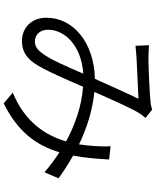

<svg xmlns="http://www.w3.org/2000/svg" viewBox="78 -864 844 1040"><g transform="rotate(90 500.0 -344.0)"><path d="M844 -513 772 -521C774 -493 773 -460 771 -432C769 -405 766 -378 762 -350C679 -390 582 -423 478 -433C520 -528 566 -633 594 -678C602 -690 610 -700 619 -710L574 -746C561 -742 545 -738 528 -737C486 -733 351 -726 299 -726C278 -726 250 -727 225 -729L228 -656C252 -658 279 -661 301 -662C347 -664 475 -670 515 -672C484 -608 444 -518 407 -436C212 -432 76 -320 76 -173C76 -93 130 -41 202 -41C250 -41 287 -58 322 -107C361 -164 412 -285 450 -372C558 -364 659 -327 746 -280C713 -168 642 -58 482 9L540 58C687 -15 765 -111 805 -244C845 -218 882 -190 913 -163L946 -239C913 -263 871 -291 823 -318C834 -376 840 -441 844 -513ZM379 -373C344 -293 304 -195 266 -147C245 -120 227 -111 204 -111C171 -111 141 -136 141 -182C141 -273 227 -363 379 -373Z"/></g></svg>

Font: ChiuKong Gothic MN Normal
Style: Regular
Weight: 350
Designer: Ryoko NISHIZUKA 西塚涼子 (kana, bopomofo & ideographs); Paul D. Hunt (Latin, Greek & Cyrillic); Sandoll Communications 산돌커뮤니
Foundry: Adobe
Version: Version 1.300